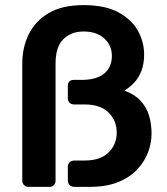

<svg xmlns="http://www.w3.org/2000/svg" viewBox="-20 -730 654 750"><path d="M91 0Q81 0 74 -7Q67 -14 67 -24V-482Q67 -544 92 -595.5Q117 -647 169.5 -678.5Q222 -710 307 -710Q392 -710 444 -681Q496 -652 519.5 -608.5Q543 -565 543 -517Q543 -481 532.5 -453.5Q522 -426 504 -407Q486 -388 466 -376Q505 -362 528.5 -337Q552 -312 562 -279Q572 -246 572 -208Q572 -172 558.5 -135.5Q545 -99 516 -68Q487 -37 441 -18.5Q395 0 330 0H272Q259 0 252 -7Q245 -14 245 -24V-79Q245 -89 252 -96Q259 -103 272 -103H311Q372 -103 404 -134.5Q436 -166 436 -212Q436 -259 404 -290.5Q372 -322 310 -322H270Q258 -322 251.5 -329Q245 -336 245 -346V-394Q245 -405 250.5 -411.5Q256 -418 270 -418H304Q359 -419 388 -443.5Q417 -468 417 -512Q417 -553 387 -580Q357 -607 307 -607Q257 -607 227 -576.5Q197 -546 197 -482V-24Q197 -14 190.5 -7Q184 0 173 0Z"/></svg>

Font: Rubik Light Medium
Style: Regular
Weight: 500
Version: Version 2.104